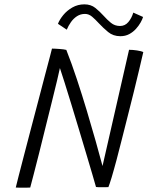

<svg xmlns="http://www.w3.org/2000/svg" viewBox="-20 -860 681 883"><path d="M119 2.5Q110.5 3 97.8 3.2Q85 3.5 72.8 3.2Q60.5 3 52.5 2.5Q55 -8.5 65.2 -48.5Q75.5 -88.5 90.5 -146.2Q105.5 -204 122.8 -269.8Q140 -335.5 156.8 -399Q173.5 -462.5 186.5 -512.5Q194 -540 200.2 -564.2Q206.5 -588.5 211.5 -607Q216.5 -625.5 219 -636.5Q225.5 -636.5 234.5 -636Q243.5 -635.5 253.5 -634.8Q263.5 -634 272 -633Q280.5 -632 285 -630.5Q309.5 -568.5 333.5 -496Q357.5 -423.5 379.5 -350.2Q401.5 -277 420 -211.2Q438.5 -145.5 451.5 -96.5L573.5 -631Q582.5 -631 592 -630.2Q601.5 -629.5 610.2 -628Q619 -626.5 626.5 -624.8Q634 -623 639 -620.5Q631.5 -587.5 620.2 -540.2Q609 -493 595.5 -438Q582 -383 567.5 -326.5Q553 -270 540 -217.8Q527 -165.5 516 -124.5Q510 -102 504.2 -81.5Q498.5 -61 493.5 -44.2Q488.5 -27.5 484.5 -16Q480.5 -4.5 478.5 0.5Q470 1 462.8 1Q455.5 1 449 1Q441.5 1 434.5 1Q427.5 1 421.5 0Q417 -16.5 405.2 -56.5Q393.5 -96.5 377.2 -150.8Q361 -205 343 -265Q325 -325 307.8 -381.2Q290.5 -437.5 276.8 -481.2Q263 -525 255.5 -547Q252.5 -531.5 242.5 -489.8Q232.5 -448 218.5 -391.8Q204.5 -335.5 189.2 -274Q174 -212.5 159.8 -155.5Q145.5 -98.5 134.5 -56.5Q123.5 -14.5 119 2.5ZM246.5 -750.5Q254 -770 271 -790.8Q288 -811.5 313 -825.8Q338 -840 368 -840Q398 -840 418.5 -823.5Q439 -807 456.5 -787.5Q472.5 -769.5 490.2 -755Q508 -740.5 532 -740.5Q555 -740.5 570.2 -758.5Q585.5 -776.5 593 -802L638 -782Q635 -771.5 626.8 -756.8Q618.5 -742 605.5 -727.5Q592.5 -713 574.5 -703.2Q556.5 -693.5 533.5 -693.5Q500.5 -693.5 477.2 -712.8Q454 -732 434.5 -753Q419 -770 403.8 -783Q388.5 -796 371 -796Q350.5 -796 334.2 -785.5Q318 -775 306.2 -758.2Q294.5 -741.5 287 -723.5Z"/></svg>

Font: Grandstander Thin ExtraLight
Style: Italic
Weight: 250
Italic angle: -15°
Version: Version 1.200